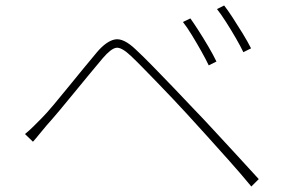

<svg xmlns="http://www.w3.org/2000/svg" viewBox="-20 -730 1040 699"><path d="M673 -663Q684 -648 702 -620Q720 -592 738 -561.5Q756 -531 768 -506L740 -492Q730 -513 713.5 -542.5Q697 -572 679 -601.5Q661 -631 646 -650ZM796 -710Q808 -695 826 -667.5Q844 -640 863 -609Q882 -578 894 -554L866 -540Q856 -561 839 -590.5Q822 -620 803.5 -649Q785 -678 770 -697ZM71 -242Q88 -256 101 -269Q114 -282 130 -298Q149 -317 174.5 -347.5Q200 -378 228.5 -413Q257 -448 284.5 -481.5Q312 -515 333 -540Q368 -581 399 -586.5Q430 -592 474 -550Q501 -525 538.5 -486.5Q576 -448 614 -408.5Q652 -369 680 -339Q714 -304 755.5 -259Q797 -214 840.5 -167Q884 -120 922 -78L895 -51Q858 -96 816 -143Q774 -190 733.5 -235Q693 -280 658 -318Q637 -341 609.5 -370Q582 -399 553.5 -428.5Q525 -458 499.5 -484Q474 -510 456 -527Q422 -559 403 -556Q384 -553 354 -518Q333 -493 306 -460.5Q279 -428 250.5 -393Q222 -358 196 -327Q170 -296 151 -275Q138 -260 124 -242.5Q110 -225 100 -214Z"/></svg>

Font: Noto Sans JP Thin Thin
Style: Regular
Weight: 250
Version: Version 2.004-H2;hotconv 1.0.118;makeotfexe 2.5.65603